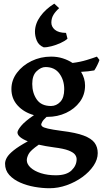

<svg xmlns="http://www.w3.org/2000/svg" viewBox="-20 -774 557 1035"><path d="M246.6 240.7Q208.5 240.7 166.7 233.4Q125 226.1 88.9 210.2Q52.7 194.3 30 169.2Q7.3 144 7.3 108.4Q7.3 92.3 17.3 75Q27.3 57.6 53.7 36.4Q80.1 15.1 129.9 -12.2Q74.2 -34.7 74.2 -60.1Q74.2 -71.3 94.2 -95.7Q114.3 -120.1 163.1 -153.3Q108.4 -168.5 75 -205.3Q41.5 -242.2 41.5 -293.9Q41.5 -341.8 71.3 -381.6Q101.1 -421.4 149.9 -445.1Q198.7 -468.8 255.4 -468.8Q289.1 -468.8 318.4 -459.5Q347.7 -450.2 371.1 -434.6Q413.1 -439.9 448 -450.7Q482.9 -461.4 502.4 -468.8L516.1 -450.7Q512.7 -439.9 504.6 -423.3Q496.6 -406.7 488.3 -394.5Q471.7 -391.6 454.6 -389.6Q437.5 -387.7 417 -386.7Q438.5 -351.6 438.5 -313Q438.5 -263.2 410.4 -225.1Q382.3 -187 336.2 -165.5Q290 -144 235.8 -144H231Q212.4 -127 207.3 -116.5Q202.1 -106 202.1 -103Q202.1 -97.2 208.5 -91.8Q214.8 -86.4 238.3 -80.8Q261.7 -75.2 312.5 -68.4Q389.2 -59.1 431.2 -43.2Q473.1 -27.3 490 -4.2Q506.8 19 506.8 51.3Q506.8 85.9 484.1 119.6Q461.4 153.3 423.6 180.7Q385.7 208 339.6 224.4Q293.5 240.7 246.6 240.7ZM254.9 -202.6Q283.7 -202.6 304.9 -224.9Q326.2 -247.1 326.2 -293Q326.2 -342.3 300.3 -377.4Q274.4 -412.6 225.1 -412.6Q201.2 -412.6 177.5 -390.1Q153.8 -367.7 153.8 -321.8Q153.8 -272.9 178.2 -237.8Q202.6 -202.6 254.9 -202.6ZM280.8 170.9Q338.4 170.9 365.7 144.5Q393.1 118.2 393.1 84Q393.1 71.3 384.3 59.3Q375.5 47.4 349.4 37.1Q323.2 26.9 271.5 20.5Q248 17.6 227.5 13.7Q207 9.8 189 5.9Q144 37.1 134.3 56.2Q124.5 75.2 124.5 89.4Q124.5 110.8 145 129.6Q165.5 148.4 200.9 159.7Q236.3 170.9 280.8 170.9ZM215.3 -519Q188.5 -530.3 178.2 -555.2Q168 -580.1 168.5 -605Q169.4 -647 197.3 -685.8Q225.1 -724.6 272.5 -754.4L298.8 -730Q278.3 -711.4 267.8 -693.6Q257.3 -675.8 256.8 -653.3Q256.3 -630.4 275.6 -613.8Q294.9 -597.2 335.9 -596.7L343.8 -565.4Q331.5 -553.7 307.1 -542.5Q282.7 -531.2 257.1 -524.7Q231.4 -518.1 215.3 -519Z"/></svg>

Font: David Libre
Style: Bold
Weight: 700
Designer: Ismar David, J. Victor Gaultney, Annie Olsen and Meir Sadan
Foundry: Monotype Imaging Inc. & SIL International
Version: Version 1.100; ttfautohint (v1.8.4.7-5d5b)